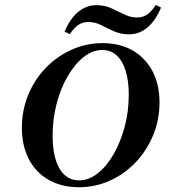

<svg xmlns="http://www.w3.org/2000/svg" viewBox="-20 -760 704 791"><path d="M304.8 11.3Q233.9 11.3 180.6 -19Q127.4 -49.2 98.8 -104.4Q70.2 -159.7 70.2 -233.9Q70.2 -305.6 96 -368.5Q121.8 -431.5 167.7 -479.4Q213.7 -527.4 274.2 -554.8Q334.7 -582.3 402.4 -582.3Q474.2 -582.3 526.6 -552Q579 -521.8 608.1 -466.9Q637.1 -412.1 637.1 -337.9Q637.1 -266.1 610.9 -202.8Q584.7 -139.5 539.1 -91.5Q493.5 -43.5 433.5 -16.1Q373.4 11.3 304.8 11.3ZM305.6 -16.9Q346 -16.9 382.7 -46Q419.4 -75 448 -124.6Q476.6 -174.2 493.5 -237.5Q510.5 -300.8 510.5 -369.4Q510.5 -427.4 497.6 -468.5Q484.7 -509.7 460.5 -531.9Q436.3 -554 400.8 -554Q361.3 -554 324.6 -525Q287.9 -496 258.9 -446Q229.8 -396 213.3 -332.7Q196.8 -269.4 196.8 -200.8Q196.8 -113.7 225.4 -65.3Q254 -16.9 305.6 -16.9ZM511.3 -618.5Q478.2 -618.5 450 -631Q421.8 -643.5 396.8 -656.5Q371.8 -669.4 344.4 -669.4Q321 -669.4 303.2 -657.7Q285.5 -646 267.7 -619.4L246 -629.8Q268.5 -683.1 302 -710.9Q335.5 -738.7 377.4 -738.7Q411.3 -738.7 439.1 -725.8Q466.9 -712.9 492.7 -700.4Q518.5 -687.9 545.2 -687.9Q567.7 -687.9 585.9 -700Q604 -712.1 621.8 -739.5L643.5 -729Q621 -675 587.5 -646.8Q554 -618.5 511.3 -618.5Z"/></svg>

Font: Playfair 5pt SemiExpanded Light
Style: Bold Italic
Weight: 700
Italic angle: -15.6°
Version: Version 2.001;gftools[0.9.30]